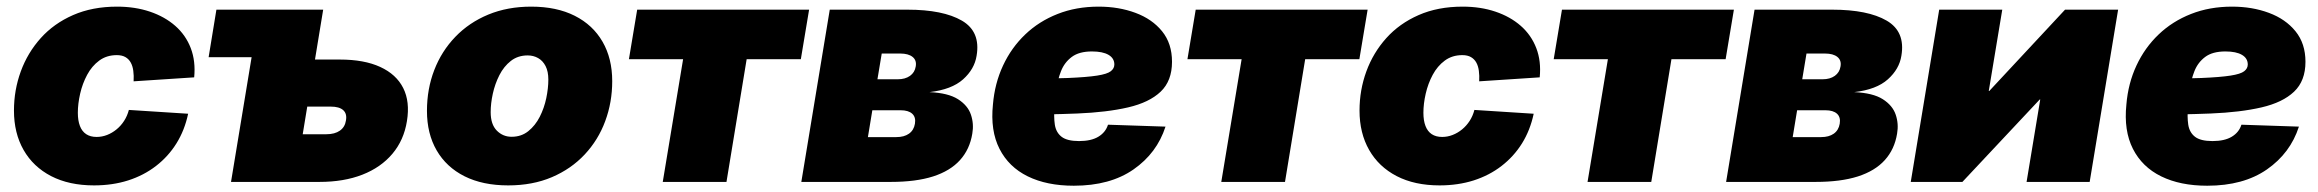

<svg xmlns="http://www.w3.org/2000/svg" viewBox="-20 -559 7123 590"><path d="M269 10.7Q192.4 10.7 137.2 -17.8Q82 -46.4 52.5 -98.1Q22.9 -149.9 22.9 -219.2Q22.9 -282.2 43.9 -339.6Q64.9 -397 105.2 -441.9Q145.5 -486.8 204.6 -512.7Q263.7 -538.6 339.8 -538.6Q395 -538.6 440.7 -523.2Q486.3 -507.8 518.6 -479.5Q550.8 -451.2 566.2 -411.1Q581.5 -371.1 576.7 -321.3L390.6 -309.1Q391.6 -326.7 389.6 -341.3Q387.7 -356 381.8 -366.7Q376 -377.4 365.5 -383.5Q355 -389.6 338.9 -389.6Q307.6 -389.6 284.9 -372.8Q262.2 -356 247.8 -329.1Q233.4 -302.2 226.3 -271.2Q219.2 -240.2 219.2 -212.4Q219.2 -188.5 225.6 -171.9Q231.9 -155.3 244.9 -146.7Q257.8 -138.2 276.9 -138.2Q293.5 -138.2 309.1 -144.3Q324.7 -150.4 338.1 -161.4Q351.6 -172.4 361.3 -187.5Q371.1 -202.6 376 -221.2L558.1 -209.5Q547.4 -158.7 522.2 -118.4Q497.1 -78.1 459.5 -49.1Q421.9 -20 373.8 -4.6Q325.7 10.7 269 10.7Z M621.1 -383.3 645 -529.3H839.4L815.4 -383.3ZM864.7 -376H1024.4Q1099.1 -376 1148.4 -353.3Q1197.8 -330.6 1219 -288.6Q1240.2 -246.6 1230.5 -187Q1221.2 -128.4 1185.8 -86.4Q1150.4 -44.4 1093.5 -22.2Q1036.6 0 961.9 0H689.9L777.3 -529.3H973.1L910.2 -146.5H982.9Q1008.8 -146.5 1024.4 -157.5Q1040 -168.5 1043 -188.5Q1046.9 -209.5 1034.7 -220.5Q1022.5 -231.4 996.6 -231.4H840.8Z M1541.5 10.7Q1463.4 10.7 1407.5 -17.3Q1351.6 -45.4 1321.8 -96.9Q1292 -148.4 1292 -218.3Q1292 -285.6 1314.5 -343.8Q1336.9 -401.9 1379.2 -445.8Q1421.4 -489.7 1480.5 -514.2Q1539.6 -538.6 1612.3 -538.6Q1690.4 -538.6 1746.1 -510.5Q1801.8 -482.4 1831.5 -430.9Q1861.3 -379.4 1861.3 -309.6Q1861.3 -244.6 1839.8 -186.8Q1818.4 -128.9 1776.9 -84.5Q1735.4 -40 1676 -14.6Q1616.7 10.7 1541.5 10.7ZM1552.2 -138.7Q1582 -138.7 1603.5 -156Q1625 -173.3 1638.7 -200.2Q1652.3 -227.1 1658.7 -257.6Q1665 -288.1 1665 -314.5Q1665 -339.4 1656.5 -356Q1647.9 -372.6 1633.5 -380.6Q1619.1 -388.7 1601.6 -388.7Q1571.3 -388.7 1549.8 -371.8Q1528.3 -355 1514.6 -328.1Q1501 -301.3 1494.4 -271.2Q1487.8 -241.2 1487.8 -214.4Q1487.8 -176.8 1506.6 -157.7Q1525.4 -138.7 1552.2 -138.7Z M2016.6 0 2079.1 -377H1912.6L1938 -529.3H2466.3L2440.9 -377H2274.4L2212.4 0Z M2442.4 0 2529.8 -529.3H2768.1Q2877.9 -529.3 2935.8 -495.6Q2993.7 -461.9 2981 -387.7Q2974.6 -346.7 2939.5 -315.2Q2904.3 -283.7 2835.9 -275.9Q2893.6 -273.4 2923.8 -254.2Q2954.1 -234.9 2963.6 -206.5Q2973.1 -178.2 2967.8 -148.4Q2960 -100.1 2929.9 -66.9Q2899.9 -33.7 2847.2 -16.8Q2794.4 0 2717.8 0ZM2647 -137.7H2734.4Q2758.3 -137.7 2773.2 -148.2Q2788.1 -158.7 2791.5 -178.7Q2794.9 -198.7 2783.2 -209.5Q2771.5 -220.2 2747.6 -220.2H2660.6ZM2676.3 -315.4H2738.8Q2761.7 -315.4 2776.4 -325.9Q2791 -336.4 2793.9 -354.5Q2797.4 -373.5 2784.4 -384Q2771.5 -394.5 2746.1 -394.5H2689.5Z M3279.8 11.7Q3196.8 11.7 3138.2 -17.1Q3079.6 -45.9 3051.3 -101.8Q3022.9 -157.7 3031.2 -237.8Q3036.6 -302.7 3062.3 -357.7Q3087.9 -412.6 3130.4 -453.1Q3172.9 -493.7 3230 -516.1Q3287.1 -538.6 3356 -538.6Q3418 -538.6 3469.2 -519.5Q3520.5 -500.5 3551 -462.9Q3581.5 -425.3 3581.5 -369.1Q3581.5 -310.5 3546.6 -277.3Q3511.7 -244.1 3446.5 -229Q3381.3 -213.9 3290.3 -210.2Q3199.2 -206.5 3086.4 -206.5L3104.5 -316.9Q3201.7 -316.9 3261 -319.3Q3320.3 -321.8 3351.3 -326.7Q3382.3 -331.5 3393.3 -340.1Q3404.3 -348.6 3404.3 -360.8Q3404.3 -379.9 3386.5 -390.4Q3368.7 -400.9 3335.4 -400.9Q3295.9 -400.9 3273.4 -384Q3251 -367.2 3240.5 -340.6Q3230 -314 3226.3 -285.2Q3222.7 -256.3 3220.7 -231.9Q3217.8 -200.2 3221.4 -176Q3225.1 -151.9 3242.2 -138.7Q3259.3 -125.5 3295.9 -125.5Q3333 -125.5 3355.2 -138.9Q3377.4 -152.3 3384.8 -175.8L3561.5 -169.9Q3535.2 -88.4 3463.1 -38.3Q3391.1 11.7 3279.8 11.7Z M3732.9 0 3795.4 -377H3628.9L3654.3 -529.3H4182.6L4157.2 -377H3990.7L3928.7 0Z M4403.8 10.7Q4327.1 10.7 4272 -17.8Q4216.8 -46.4 4187.3 -98.1Q4157.7 -149.9 4157.7 -219.2Q4157.7 -282.2 4178.7 -339.6Q4199.7 -397 4240 -441.9Q4280.3 -486.8 4339.4 -512.7Q4398.4 -538.6 4474.6 -538.6Q4529.8 -538.6 4575.4 -523.2Q4621.1 -507.8 4653.3 -479.5Q4685.5 -451.2 4700.9 -411.1Q4716.3 -371.1 4711.4 -321.3L4525.4 -309.1Q4526.4 -326.7 4524.4 -341.3Q4522.5 -356 4516.6 -366.7Q4510.7 -377.4 4500.2 -383.5Q4489.7 -389.6 4473.6 -389.6Q4442.4 -389.6 4419.7 -372.8Q4397 -356 4382.6 -329.1Q4368.2 -302.2 4361.1 -271.2Q4354 -240.2 4354 -212.4Q4354 -188.5 4360.4 -171.9Q4366.7 -155.3 4379.6 -146.7Q4392.6 -138.2 4411.6 -138.2Q4428.2 -138.2 4443.8 -144.3Q4459.5 -150.4 4472.9 -161.4Q4486.3 -172.4 4496.1 -187.5Q4505.9 -202.6 4510.7 -221.2L4692.9 -209.5Q4682.1 -158.7 4657 -118.4Q4631.8 -78.1 4594.2 -49.1Q4556.6 -20 4508.5 -4.6Q4460.4 10.7 4403.8 10.7Z M4858.4 0 4920.9 -377H4754.4L4779.8 -529.3H5308.1L5282.7 -377H5116.2L5054.2 0Z M5284.2 0 5371.6 -529.3H5609.9Q5719.7 -529.3 5777.6 -495.6Q5835.4 -461.9 5822.8 -387.7Q5816.4 -346.7 5781.2 -315.2Q5746.1 -283.7 5677.7 -275.9Q5735.4 -273.4 5765.6 -254.2Q5795.9 -234.9 5805.4 -206.5Q5814.9 -178.2 5809.6 -148.4Q5801.8 -100.1 5771.7 -66.9Q5741.7 -33.7 5689 -16.8Q5636.2 0 5559.6 0ZM5488.8 -137.7H5576.2Q5600.1 -137.7 5615 -148.2Q5629.9 -158.7 5633.3 -178.7Q5636.7 -198.7 5625 -209.5Q5613.3 -220.2 5589.4 -220.2H5502.4ZM5518.1 -315.4H5580.6Q5603.5 -315.4 5618.2 -325.9Q5632.8 -336.4 5635.7 -354.5Q5639.2 -373.5 5626.2 -384Q5613.3 -394.5 5587.9 -394.5H5531.2Z M6401.4 0H6207.5L6249.5 -253.4H6248L6010.3 0H5851.6L5939 -529.3H6132.8L6091.3 -279.3H6092.8L6325.7 -529.3H6488.8Z M6762.7 11.7Q6679.7 11.7 6621.1 -17.1Q6562.5 -45.9 6534.2 -101.8Q6505.9 -157.7 6514.2 -237.8Q6519.5 -302.7 6545.2 -357.7Q6570.8 -412.6 6613.3 -453.1Q6655.8 -493.7 6712.9 -516.1Q6770 -538.6 6838.9 -538.6Q6900.9 -538.6 6952.1 -519.5Q7003.4 -500.5 7033.9 -462.9Q7064.5 -425.3 7064.5 -369.1Q7064.5 -310.5 7029.5 -277.3Q6994.6 -244.1 6929.4 -229Q6864.3 -213.9 6773.2 -210.2Q6682.1 -206.5 6569.3 -206.5L6587.4 -316.9Q6684.6 -316.9 6743.9 -319.3Q6803.2 -321.8 6834.2 -326.7Q6865.2 -331.5 6876.2 -340.1Q6887.2 -348.6 6887.2 -360.8Q6887.2 -379.9 6869.4 -390.4Q6851.6 -400.9 6818.4 -400.9Q6778.8 -400.9 6756.3 -384Q6733.9 -367.2 6723.4 -340.6Q6712.9 -314 6709.2 -285.2Q6705.6 -256.3 6703.6 -231.9Q6700.7 -200.2 6704.3 -176Q6708 -151.9 6725.1 -138.7Q6742.2 -125.5 6778.8 -125.5Q6815.9 -125.5 6838.1 -138.9Q6860.4 -152.3 6867.7 -175.8L7044.4 -169.9Q7018.1 -88.4 6946 -38.3Q6874 11.7 6762.7 11.7Z"/></svg>

Font: Inter 24pt Black
Style: Italic
Weight: 900
Italic angle: -9.3988°
Designer: Rasmus Andersson
Foundry: rsms
Version: Version 4.001;git-66647c0bb